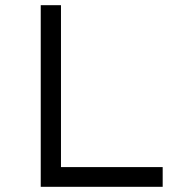

<svg xmlns="http://www.w3.org/2000/svg" viewBox="-20 -720 721 740"><path d="M137 0V-700H215V-76H607V0Z"/></svg>

Font: Lexend Exa Light
Style: Regular
Weight: 300
Designer: Bonnie Shaver-Troup, Thomas Jockin
Foundry: Lexend
Version: Version 1.007